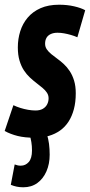

<svg xmlns="http://www.w3.org/2000/svg" viewBox="-47 -574 381 814"><path d="M-27.2 -18.6 9.8 -128Q23 -121.6 39.1 -116.5Q55.2 -111.4 72 -108.5Q88.8 -105.6 103.4 -105.6Q122.4 -105.6 134.6 -112.7Q146.8 -119.8 152.9 -131.6Q159 -143.4 159 -157.2Q159 -170.4 151.9 -181.1Q144.8 -191.8 133.3 -201.4Q121.8 -211 107.8 -221.7Q93.8 -232.4 79.8 -245.4Q65.8 -258.4 54.3 -275.9Q42.8 -293.4 35.7 -317.4Q28.6 -341.4 28.6 -373.2Q28.6 -408.8 38.8 -441.4Q49 -474 70.5 -499.4Q92 -524.8 125.1 -539.4Q158.2 -554 203.6 -554Q237.8 -554 267.3 -547.2Q296.8 -540.4 314.2 -530.6L281 -416Q268 -421.8 253.2 -426Q238.4 -430.2 224.3 -432.7Q210.2 -435.2 196.8 -435.2Q180 -435.2 167.9 -429.5Q155.8 -423.8 150 -413.5Q144.2 -403.2 144.2 -388.8Q144.2 -375.4 151.3 -365Q158.4 -354.6 169.9 -345Q181.4 -335.4 195.4 -325.4Q209.4 -315.4 223.2 -302.7Q237 -290 248.5 -272.7Q260 -255.4 267.1 -232.3Q274.2 -209.2 274.2 -178.2Q274.2 -141 266.2 -111Q258.2 -81 243.6 -58.4Q229 -35.8 207.8 -20.7Q186.6 -5.6 159.8 2.2Q133 10 101.4 10Q58.2 10 28.1 2.5Q-2 -5 -27.2 -18.6ZM-1.2 209.6 15.2 123.2Q22.6 125.8 28.1 127.1Q33.6 128.4 41 128.4Q61.4 128.4 75 112.7Q88.6 97 88.6 64.2Q88.6 44.4 86 28.8Q83.4 13.2 78.4 -5.2L151 -5.6Q158 13.4 160.8 35.8Q163.6 58.2 163.6 82Q163.6 121 149.9 152.4Q136.2 183.8 111.3 201.9Q86.4 220 51.8 220Q36.4 220 23.7 217.3Q11 214.6 -1.2 209.6Z"/></svg>

Font: Georama ExtraCondensed Thin
Style: Italic
Weight: 100
Width: 2
Italic angle: -9°
Designer: Jean-Baptiste Levee
Foundry: Production Type
Version: Version 1.001